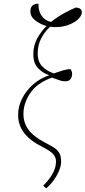

<svg xmlns="http://www.w3.org/2000/svg" viewBox="-20 -821 467 1049"><path d="M232 208 216 193Q244 167 265 132Q286 97 286 61Q286 38 270 20.5Q254 3 214 -17Q144 -52 111.5 -95Q79 -138 79 -193Q79 -241 102 -285Q125 -329 163 -361.5Q201 -394 247 -409L248 -410Q213 -422 187.5 -449Q162 -476 162 -525Q162 -572 183 -610.5Q204 -649 234 -679Q203 -687 174.5 -708Q146 -729 146 -759Q146 -781 158 -791Q170 -801 190 -801Q189 -761 207.5 -734.5Q226 -708 259 -701Q295 -730 332.5 -750Q370 -770 394 -780Q414 -778 420.5 -771Q427 -764 427 -754Q427 -734 403.5 -713Q380 -692 340.5 -680.5Q301 -669 254 -675Q224 -648 205 -611Q186 -574 186 -529Q186 -483 211.5 -457.5Q237 -432 274 -420Q305 -431 324 -436.5Q343 -442 365 -444Q369 -438 371.5 -431.5Q374 -425 374 -417Q374 -401 365 -389Q356 -377 338 -377Q325 -377 316.5 -379Q308 -381 296.5 -385.5Q285 -390 264 -397Q181 -367 144.5 -311.5Q108 -256 108 -199Q108 -150 135.5 -112.5Q163 -75 224 -43Q251 -29 271 -17Q291 -5 302.5 12.5Q314 30 314 62Q314 84 303 111Q292 138 273.5 163.5Q255 189 232 208Z"/></svg>

Font: Noto Serif ExtraCondensed Thin
Style: Italic
Weight: 100
Width: 2
Italic angle: -12°
Designer: Monotype Design Team
Foundry: Monotype Imaging Inc.
Version: Version 2.013